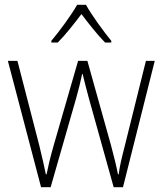

<svg xmlns="http://www.w3.org/2000/svg" viewBox="-20 -784 681 804"><path d="M340 -764H303C279 -721 228 -652 195 -613V-606H222C255 -639 293 -688 321 -725C350 -687 387 -639 420 -606H446V-613C417 -648 364 -720 340 -764ZM352 -373 456 0H495L628 -529H591L502 -171C489 -120 482 -92 477 -54H474C467 -90 457 -130 445 -175L346 -529H307L205 -176C190 -124 181 -84 175 -54H172C165 -89 157 -123 144 -177L53 -529H13L152 0H192L299 -373C309 -408 317 -441 324 -474H326C334 -441 342 -410 352 -373Z"/></svg>

Font: Noto Sans Devanagari SemiCondensed ExtraLight
Style: Regular
Weight: 200
Width: 4
Designer: Jelle Bosma - Monotype Design Team
Foundry: Monotype Imaging Inc.
Version: Version 2.004